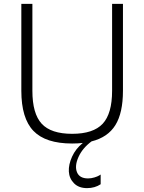

<svg xmlns="http://www.w3.org/2000/svg" viewBox="-20 -721 744 990"><path d="M614 -253Q614 -139 575 -76Q536 -13 452 8Q405 43 384.5 89Q364 135 377 167Q390 199 434 199Q450 199 466.5 194Q483 189 491 184L499 179V229Q469 249 429 249Q386 249 361.5 224Q337 199 335 163.5Q333 128 351.5 87Q370 46 407 16Q382 19 352 19Q215 19 152.5 -46Q90 -111 90 -253V-701H147V-253Q147 -135 195 -83Q243 -31 352 -31Q461 -31 509.5 -83Q558 -135 558 -253V-701H614Z"/></svg>

Font: Fivo Sans Light
Style: Regular
Weight: 300
Designer: Alexander Slobzheninov
Foundry: Alexander Slobzheninov
Version: 1.0